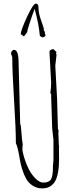

<svg xmlns="http://www.w3.org/2000/svg" viewBox="-20 -1024 403 1063"><path d="M213.9 -816.9 200.7 -825.2Q195.8 -885.7 171.9 -975.1Q159.2 -942.9 145 -898.9Q130.9 -855 129.9 -845.2L112.8 -822.3L94.7 -835Q95.7 -856.9 129.6 -930.4Q163.6 -1003.9 178.2 -1003.9Q192.9 -1003.9 192.9 -983.6Q192.9 -963.4 197.5 -944.6Q202.1 -925.8 210.7 -902.3Q219.2 -878.9 222.7 -866.2L221.7 -859.9L229 -845.2L228 -839.8Q231.9 -832 231.9 -829.1Q231.9 -819.8 213.9 -816.9ZM306.2 -208 307.1 -145Q307.1 -60.5 285.2 -20.5Q275.9 -3.9 258.3 7.6Q240.7 19 212.9 19Q185.1 19 161.6 4.2Q138.2 -10.7 125.5 -33.2Q112.8 -55.7 103.3 -85.4Q93.8 -115.2 89.8 -141.6Q78.6 -210.9 67.9 -231Q67.9 -310.5 57.9 -469Q47.9 -627.4 47.9 -707L41 -728Q41 -734.9 46.1 -741.5Q51.3 -748 58.1 -748Q83 -748 83 -674.8L91.8 -336.9Q95.7 -332 96.7 -313Q101.6 -243.7 106 -224.1Q104 -212.4 104 -198.7Q104 -185.1 113.5 -152.8Q123 -120.6 138.4 -89.4Q153.8 -58.1 176.8 -35.6Q199.7 -13.2 217.8 -13.2Q235.8 -13.2 244.6 -17.1Q253.4 -21 258.3 -25.6Q263.2 -30.3 266.4 -41Q269.5 -51.8 270.5 -57.4Q271.5 -63 272.5 -77.4Q273.4 -91.8 273.2 -95Q272.9 -98.1 272.9 -104L275.9 -137.2V-251L269 -311L263.2 -490.2V-502.9L258.8 -508.8Q263.2 -537.1 263.2 -565.9L253.9 -735.8Q253.9 -743.7 261 -747.8Q268.1 -752 275.9 -752L293 -735.8L290 -728L293 -720.2L286.1 -660.2L295.9 -480L300.8 -306.2L304.2 -305.2Q303.2 -298.3 303.2 -284.2L306.2 -213.9L309.1 -210.9Z"/></svg>

Font: Amatic SC
Style: Regular
Weight: 400
Version: Version 1.004